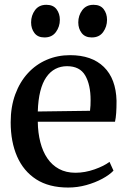

<svg xmlns="http://www.w3.org/2000/svg" viewBox="-20 -788 542 818"><path d="M270.5 11Q188.5 11 134.2 -24Q80 -59 52.8 -121.5Q25.5 -184 25.5 -267Q25.5 -333 45 -386Q64.5 -439 98.8 -476.2Q133 -513.5 179 -533.2Q225 -553 278.5 -553Q371 -553 422.5 -502.8Q474 -452.5 476.5 -358.5Q476.5 -328 475 -306.5Q473.5 -285 470 -269.5H141Q141.5 -222.5 151.8 -182.5Q162 -142.5 181.8 -113.5Q201.5 -84.5 231.5 -68.2Q261.5 -52 301.5 -52Q342 -52 383 -66.5Q424 -81 446.5 -98.5L463.5 -61Q446.5 -43 416 -26.5Q385.5 -10 347.8 0.5Q310 11 270.5 11ZM141 -313 363.5 -316Q365 -326.5 365.5 -338.8Q366 -351 366 -361.5Q366 -427 343 -466.5Q320 -506 265.5 -506Q238.5 -506 216.2 -494.5Q194 -483 177.5 -459.5Q161 -436 151.8 -399.5Q142.5 -363 141 -313ZM169 -628.5Q141 -628.5 126.8 -647.2Q112.5 -666 112.5 -692.5Q112.5 -722 129.2 -744.8Q146 -767.5 177 -767.5H178Q206.5 -767.5 220.8 -748.8Q235 -730 235 -703.5Q235 -674.5 218.2 -651.5Q201.5 -628.5 170 -628.5ZM370.5 -628.5Q342.5 -628.5 328 -647.2Q313.5 -666 313.5 -692.5Q313.5 -722 330.5 -744.8Q347.5 -767.5 378 -767.5H379Q407.5 -767.5 421.8 -748.8Q436 -730 436 -703.5Q436 -674.5 419.5 -651.5Q403 -628.5 371.5 -628.5Z"/></svg>

Font: Merriweather 60pt Medium
Style: Regular
Weight: 500
Version: Version 2.100